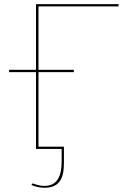

<svg xmlns="http://www.w3.org/2000/svg" viewBox="-20 -720 610 928"><path d="M278 0H154V-371.5H24V-382.5H154V-700H553V-689H166V-382.5H337V-371.5H166V-11H289V67.5Q289 97 284.2 119.2Q279.5 141.5 268.2 156.8Q257 172 239 179.8Q221 187.5 194.5 187.5Q179 187.5 163.8 184.2Q148.5 181 132.5 174.5L133.5 171Q134.5 168 136 167.5Q137.5 167 138.5 167Q140 167 145 168.8Q150 170.5 157.2 172.8Q164.5 175 174 176.8Q183.5 178.5 194.5 178.5Q218.5 178.5 234.5 169.8Q250.5 161 260.2 145Q270 129 274 106.8Q278 84.5 278 57.5Z"/></svg>

Font: Lato Hairline
Style: Regular
Weight: 100
Designer: Lukasz Dziedzic
Foundry: tyPoland Lukasz Dziedzic
Version: Version 2.007; 2014-02-27